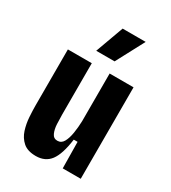

<svg xmlns="http://www.w3.org/2000/svg" viewBox="-188 -850 853 960"><g transform="rotate(30 239.0 -370.5)"><path d="M174 14Q126 14 100 -9Q74 -32 63 -66.5Q52 -101 49.5 -138Q47 -175 47 -203V-528H185V-232Q185 -207 186.5 -177.5Q188 -148 197.5 -127Q207 -106 229 -106Q252 -106 264 -127.5Q276 -149 281.5 -183Q287 -217 288 -253V-528H426V0H322L320 -152H298Q286 -63 257 -24.5Q228 14 174 14ZM279 -593H173L232 -755H365Z"/></g></svg>

Font: Bricolage Grotesque 10pt Condensed Bricolage Grotesque 10pt Condensed Regular
Style: Bold
Weight: 700
Width: 3
Designer: Mathieu Triay
Foundry: Atelier Triay
Version: Version 1.000; ttfautohint (v1.8.4.7-5d5b);gftools[0.9.32]